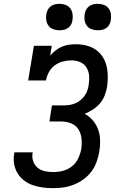

<svg xmlns="http://www.w3.org/2000/svg" viewBox="-20 -974 640 1002"><path d="M258 8Q230 8 203.5 4.5Q177 1 152 -7.5Q127 -16 106.5 -31.5Q86 -47 72.5 -68.5Q59 -90 54 -117Q49 -144 54 -171Q54 -173 54.5 -175Q55 -177 55 -179H151Q151 -178 150.5 -177Q150 -176 150 -174Q146 -153 153.5 -132Q161 -111 177 -98Q193 -85 214.5 -80.5Q236 -76 258 -76Q283 -76 308.5 -82.5Q334 -89 355 -105.5Q376 -122 387.5 -146Q399 -170 404 -195Q408 -222 405.5 -249.5Q403 -277 389.5 -298.5Q376 -320 351.5 -330Q327 -340 300 -340H238L251 -424H314Q329 -424 344 -426.5Q359 -429 373.5 -435Q388 -441 400.5 -451.5Q413 -462 422 -475Q431 -488 436 -502.5Q441 -517 443 -532Q447 -556 445 -579.5Q443 -603 431 -622Q419 -641 398 -650Q377 -659 353 -659Q330 -659 307.5 -653Q285 -647 266 -633Q247 -619 235.5 -598Q224 -577 220 -554H127L157 -735H250L242 -684Q255 -699 270.5 -711Q286 -723 303.5 -730.5Q321 -738 339.5 -740.5Q358 -743 376 -743Q404 -743 430.5 -736.5Q457 -730 478.5 -715.5Q500 -701 514.5 -679Q529 -657 535.5 -631.5Q542 -606 542.5 -578Q543 -550 539 -522Q535 -499 526.5 -476.5Q518 -454 502 -435Q486 -416 465 -402.5Q444 -389 422 -380Q446 -367 464.5 -345.5Q483 -324 492.5 -297Q502 -270 502.5 -240.5Q503 -211 498 -181Q493 -154 483.5 -127.5Q474 -101 456.5 -78Q439 -55 415.5 -38Q392 -21 365.5 -10.5Q339 0 312 4Q285 8 258 8ZM490 -816Q474 -816 458.5 -821.5Q443 -827 433.5 -839.5Q424 -852 421.5 -868.5Q419 -885 422 -902Q424 -913 430 -924Q436 -935 446 -942Q456 -949 467.5 -951.5Q479 -954 490 -954Q507 -954 522 -948.5Q537 -943 546.5 -930.5Q556 -918 558.5 -901.5Q561 -885 558 -868Q557 -857 551 -846Q545 -835 535 -828Q525 -821 513.5 -818.5Q502 -816 490 -816ZM290 -816Q274 -816 258.5 -821.5Q243 -827 233.5 -839.5Q224 -852 221.5 -868.5Q219 -885 222 -902Q224 -913 230 -924Q236 -935 246 -942Q256 -949 267.5 -951.5Q279 -954 290 -954Q307 -954 322 -948.5Q337 -943 346.5 -930.5Q356 -918 358.5 -901.5Q361 -885 358 -868Q357 -857 351 -846Q345 -835 335 -828Q325 -821 313.5 -818.5Q302 -816 290 -816Z"/></svg>

Font: Iosevka Slab MdExObl
Style: Regular
Weight: 500
Width: 7
Italic angle: -9°
Monospace: yes
Designer: Belleve Invis
Foundry: Belleve Invis
Version: Version 11.1.1; ttfautohint (v1.8.3)